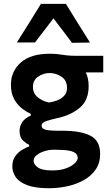

<svg xmlns="http://www.w3.org/2000/svg" viewBox="-20 -796 587 1020"><path d="M241 204Q166 204 123.2 187.2Q80.5 170.5 63 144Q45.5 117.5 45.5 88.5Q45.5 55 61.5 33.2Q77.5 11.5 98.8 -0.8Q120 -13 135 -18V-27Q123 -31 103.5 -48.2Q84 -65.5 84 -100.5Q84 -125 97.8 -146.5Q111.5 -168 143.5 -182V-191Q125 -199 100 -217.2Q75 -235.5 56.5 -267Q38 -298.5 38 -346Q38 -417 90.5 -463.8Q143 -510.5 244.5 -510.5Q271 -510.5 291 -507.8Q311 -505 332.5 -502.2Q354 -499.5 386 -499.5H528.5V-411.5H435.5Q451 -380.5 451 -339Q451 -264 404.8 -224.5Q358.5 -185 289 -169.5Q244 -159.5 222.5 -151.5Q201 -143.5 201 -128.5Q201 -112.5 221.8 -107Q242.5 -101.5 290 -101.5H310.5Q408.5 -101.5 460.2 -75.2Q512 -49 512 21.5Q512 70.5 487.8 105.2Q463.5 140 423.8 161.8Q384 183.5 336.2 193.8Q288.5 204 241 204ZM241 -251.5Q260 -254 282 -262Q304 -270 320 -286.2Q336 -302.5 336 -328.5Q336 -369.5 306.2 -388.8Q276.5 -408 243.5 -408Q210 -408 182.5 -388.8Q155 -369.5 155 -334.5Q155 -299.5 181.2 -278.5Q207.5 -257.5 241 -251.5ZM256 109.5Q302 109.5 332.2 97.8Q362.5 86 377.8 70.5Q393 55 393 43.5Q393 30 383.5 20Q374 10 348.8 4.8Q323.5 -0.5 275.5 -0.5H259Q236 0.5 212.8 8.2Q189.5 16 174 28.8Q158.5 41.5 158.5 58Q158.5 77.5 181.2 93.5Q204 109.5 256 109.5ZM362.5 -568.5Q338 -601 313.5 -633.5Q289 -666 264 -698.5Q239 -666 214.8 -634.2Q190.5 -602.5 166 -570.5H69.5Q101.5 -621 133.5 -672.2Q165.5 -723.5 197.5 -775.5H330Q362 -723.5 394 -672.2Q426 -621 458 -570Z"/></svg>

Font: Commissioner SemiBold
Style: Regular
Weight: 600
Designer: Kostas Bartsokas
Foundry: Kostas Bartsokas
Version: Version 1.000; ttfautohint (v1.8.3)